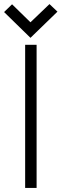

<svg xmlns="http://www.w3.org/2000/svg" viewBox="-82 -919 301 939"><path d="M199 -862 160 -899 67 -810 -23 -898 -62 -860 67 -734ZM41 0H97V-700H41Z"/></svg>

Font: AdventPro_ExpandedRegular
Style: ExpandedRegular
Weight: 400
Width: 7
Designer: VivaRado, Andreas Kalpakidis
Foundry: VivaRado, Andreas Kalpakidis
Version: Version 3.000